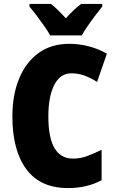

<svg xmlns="http://www.w3.org/2000/svg" viewBox="-20 -947 590 977"><path d="M343 -574Q287 -574 256.5 -515.5Q226 -457 226 -354Q226 -140 351 -140Q390 -140 425.5 -153.5Q461 -167 497 -185V-30Q423 10 326 10Q185 10 114 -86Q43 -182 43 -355Q43 -464 77.5 -547.5Q112 -631 176.5 -677.5Q241 -724 333 -724Q381 -724 429 -712Q477 -700 524 -674L474 -530Q443 -550 411 -562Q379 -574 343 -574ZM235 -767Q225 -786 205.5 -814Q186 -842 165.5 -869Q145 -896 130 -913V-927H239Q257 -913 275 -895.5Q293 -878 315 -854Q337 -878 356 -896Q375 -914 393 -927H500V-913Q485 -895 465 -868.5Q445 -842 426.5 -815Q408 -788 396 -767Z"/></svg>

Font: Noto Sans Malayalam Condensed Black
Style: Regular
Weight: 900
Width: 3
Designer: Jelle Bosma - Monotype Design Team
Foundry: Monotype Imaging Inc.
Version: Version 2.104; ttfautohint (v1.8.4.7-5d5b)